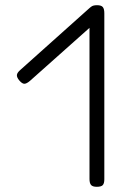

<svg xmlns="http://www.w3.org/2000/svg" viewBox="-20 -707 487 738"><path d="M352 11Q336 11 330 4Q324 -3 324 -19V-658Q324 -675 330.5 -681Q337 -687 353 -687Q369 -687 375 -680Q381 -673 381 -656V-18Q381 -2 375 4.5Q369 11 352 11ZM95 -396Q82 -385 73.5 -385Q65 -385 54 -398Q44 -410 45 -419Q46 -428 59 -439L324 -676Q336 -687 345 -686Q354 -685 365 -673Q376 -662 375 -653Q374 -644 360 -632Z"/></svg>

Font: Fredoka SemiExpanded Light
Style: Regular
Weight: 300
Width: 6
Designer: Ben Nathan
Foundry: Milena B. Brandão, Ben Nathan
Version: Version 2.001